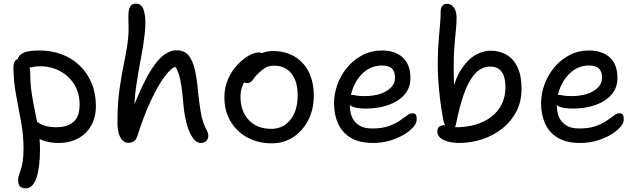

<svg xmlns="http://www.w3.org/2000/svg" viewBox="-20 -780 3520 1061"><path d="M304 10Q255 10 217 -4Q179 -18 156.5 -39.5Q134 -61 134 -86Q134 -98 140 -107Q146 -116 160 -116Q170 -116 179 -110Q188 -104 201 -96.5Q214 -89 235.5 -83Q257 -77 294 -77Q350 -77 385 -105.5Q420 -134 420 -203Q420 -251 403 -289.5Q386 -328 355.5 -356Q325 -384 286 -399Q247 -414 202 -414Q179 -414 157 -409Q135 -404 119 -404Q107 -404 97.5 -409.5Q88 -415 83 -425Q78 -435 78 -445Q78 -472 106 -486.5Q134 -501 198 -501Q264 -501 320.5 -480Q377 -459 419.5 -418.5Q462 -378 486 -321Q510 -264 510 -193Q510 -147 495 -109.5Q480 -72 452.5 -45Q425 -18 387 -4Q349 10 304 10ZM122 261Q110 261 100 256.5Q90 252 85 242Q80 232 80 217Q80 202 84.5 189Q89 176 95 158Q101 140 105.5 112Q110 84 110 40Q110 -33 96.5 -106Q83 -179 69 -254.5Q55 -330 54 -406Q54 -431 63.5 -443.5Q73 -456 91 -456Q107 -456 119.5 -445.5Q132 -435 139.5 -417.5Q147 -400 147 -379Q147 -319 155 -265.5Q163 -212 174 -161Q185 -110 193 -59Q201 -8 201 46Q201 95 196 135Q191 175 181.5 203Q172 231 157 246Q142 261 122 261Z M689 9Q672 9 658.5 -3Q645 -15 637 -40Q629 -65 629 -103Q629 -208 641 -291Q653 -374 667.5 -442.5Q682 -511 688 -568Q691 -598 690.5 -624Q690 -650 689.5 -673.5Q689 -697 691 -717Q693 -734 702 -747Q711 -760 731 -760Q753 -760 765 -743Q777 -726 781.5 -688.5Q786 -651 779 -587Q772 -524 757.5 -451Q743 -378 731.5 -296.5Q720 -215 722 -128L700 -145Q750 -277 792.5 -355Q835 -433 875 -467.5Q915 -502 955 -502Q999 -502 1022 -474Q1045 -446 1057 -393.5Q1069 -341 1075 -268Q1082 -204 1088.5 -165.5Q1095 -127 1103 -104.5Q1111 -82 1120 -65Q1125 -57 1128 -48Q1131 -39 1131 -29Q1131 -12 1119.5 -1Q1108 10 1090 10Q1065 10 1045 -18.5Q1025 -47 1012 -94.5Q999 -142 994 -197Q989 -260 983 -300Q977 -340 969.5 -365.5Q962 -391 950 -410Q929 -408 893.5 -362Q858 -316 817.5 -232Q777 -148 740 -31Q732 -7 719.5 1Q707 9 689 9Z M1482 12Q1406 12 1346.5 -20.5Q1287 -53 1253.5 -110.5Q1220 -168 1220 -242Q1220 -298 1240.5 -343.5Q1261 -389 1292 -422Q1323 -455 1354.5 -472.5Q1386 -490 1408 -490Q1419 -490 1426.5 -487Q1434 -484 1439 -477.5Q1444 -471 1444 -460Q1444 -440 1435.5 -424Q1427 -408 1401 -394Q1369 -375 1349 -352.5Q1329 -330 1319 -303.5Q1309 -277 1309 -246Q1309 -165 1355 -116.5Q1401 -68 1479 -68Q1545 -68 1585 -118.5Q1625 -169 1625 -253Q1625 -330 1590.5 -373.5Q1556 -417 1496 -417Q1464 -417 1445 -405Q1426 -393 1406 -373Q1390 -358 1382.5 -346Q1375 -334 1367 -327.5Q1359 -321 1346 -321Q1332 -321 1323.5 -329.5Q1315 -338 1315 -359Q1315 -382 1329.5 -406.5Q1344 -431 1368.5 -451.5Q1393 -472 1423 -485Q1453 -498 1486 -498Q1557 -498 1608 -467.5Q1659 -437 1686.5 -381.5Q1714 -326 1714 -250Q1714 -176 1683.5 -116.5Q1653 -57 1601 -22.5Q1549 12 1482 12Z M2042 10Q1966 10 1918.5 -18.5Q1871 -47 1848.5 -96.5Q1826 -146 1826 -210Q1826 -261 1844.5 -312.5Q1863 -364 1898 -406.5Q1933 -449 1982 -475Q2031 -501 2092 -501Q2139 -501 2174 -484Q2209 -467 2228.5 -433.5Q2248 -400 2248 -349Q2248 -295 2215.5 -257.5Q2183 -220 2127 -200Q2071 -180 2001 -180Q1941 -180 1917 -196.5Q1893 -213 1893 -233Q1893 -245 1899 -250.5Q1905 -256 1919 -256Q1930 -256 1946.5 -252.5Q1963 -249 1994 -249Q2044 -249 2081.5 -261.5Q2119 -274 2141 -297Q2163 -320 2163 -350Q2163 -384 2146 -401Q2129 -418 2090 -418Q2051 -418 2018.5 -400Q1986 -382 1962.5 -351Q1939 -320 1926 -280.5Q1913 -241 1913 -198Q1913 -162 1925 -133.5Q1937 -105 1964 -87.5Q1991 -70 2037 -70Q2091 -70 2127.5 -83Q2164 -96 2188 -112.5Q2212 -129 2228.5 -141.5Q2245 -154 2259 -154Q2273 -154 2278 -146Q2283 -138 2283 -120Q2283 -100 2263.5 -77.5Q2244 -55 2210 -35Q2176 -15 2133 -2.5Q2090 10 2042 10Z M2517 10Q2496 10 2475 6.5Q2454 3 2436 -4.5Q2418 -12 2407.5 -24Q2397 -36 2397 -54Q2397 -71 2407 -79.5Q2417 -88 2433 -88Q2447 -88 2466.5 -82.5Q2486 -77 2505 -77Q2558 -77 2606.5 -91Q2655 -105 2692.5 -132.5Q2730 -160 2751.5 -202Q2773 -244 2773 -298Q2773 -328 2766 -354Q2759 -380 2740.5 -396Q2722 -412 2688 -412Q2640 -412 2604 -371.5Q2568 -331 2543 -259Q2518 -187 2500 -94Q2496 -76 2488 -68.5Q2480 -61 2469 -61Q2455 -61 2444 -78.5Q2433 -96 2428 -126Q2418 -180 2411.5 -234.5Q2405 -289 2402 -336Q2399 -383 2399 -416Q2399 -474 2401.5 -516.5Q2404 -559 2407 -592Q2410 -625 2412.5 -653.5Q2415 -682 2415 -712Q2414 -731 2422.5 -745Q2431 -759 2449 -759Q2464 -759 2476 -750.5Q2488 -742 2495.5 -725Q2503 -708 2503 -683Q2503 -654 2500.5 -627Q2498 -600 2495 -570Q2492 -540 2489.5 -500.5Q2487 -461 2487 -406Q2487 -367 2489 -321Q2491 -275 2496 -218L2475 -251Q2492 -339 2527 -394Q2562 -449 2605 -474.5Q2648 -500 2689 -500Q2739 -500 2778 -478Q2817 -456 2839.5 -409.5Q2862 -363 2862 -289Q2862 -219 2833.5 -164Q2805 -109 2756 -70Q2707 -31 2645 -10.5Q2583 10 2517 10Z M3186 10Q3110 10 3062.5 -18.5Q3015 -47 2992.5 -96.5Q2970 -146 2970 -210Q2970 -261 2988.5 -312.5Q3007 -364 3042 -406.5Q3077 -449 3126 -475Q3175 -501 3236 -501Q3306 -501 3349 -463Q3392 -425 3392 -349Q3392 -295 3359.5 -257.5Q3327 -220 3271 -200Q3215 -180 3145 -180Q3085 -180 3061 -196.5Q3037 -213 3037 -233Q3037 -245 3043 -250.5Q3049 -256 3063 -256Q3074 -256 3090.5 -252.5Q3107 -249 3138 -249Q3188 -249 3225.5 -261.5Q3263 -274 3285 -297Q3307 -320 3307 -350Q3307 -384 3290 -401Q3273 -418 3234 -418Q3183 -418 3143 -387Q3103 -356 3080 -306Q3057 -256 3057 -198Q3057 -162 3069 -133.5Q3081 -105 3108 -87.5Q3135 -70 3181 -70Q3235 -70 3271.5 -83Q3308 -96 3332 -112.5Q3356 -129 3372.5 -141.5Q3389 -154 3403 -154Q3417 -154 3422 -146Q3427 -138 3427 -120Q3427 -100 3407.5 -77.5Q3388 -55 3354 -35Q3320 -15 3277 -2.5Q3234 10 3186 10Z"/></svg>

Font: Shantell Sans
Style: Regular
Weight: 400
Designer: Stephen Nixon, Anya Danilova, Shantell Martin
Foundry: Arrow Type
Version: Version 1.008;[ac192a2d6]